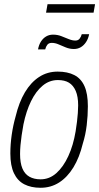

<svg xmlns="http://www.w3.org/2000/svg" viewBox="-20 -877 470 909"><path d="M172 12Q127 12 95 -4.5Q63 -21 46 -57Q29 -93 29 -150Q29 -194 35.5 -239Q42 -284 54 -326Q70 -393 98 -440Q126 -487 165 -512.5Q204 -538 253 -538Q300 -538 332 -521.5Q364 -505 380 -469Q396 -433 396 -374Q396 -330 390.5 -284Q385 -238 372 -197Q356 -131 327.5 -84.5Q299 -38 260 -13Q221 12 172 12ZM172 -28Q214 -28 247 -57.5Q280 -87 303.5 -138Q327 -189 338 -255Q342 -279 344.5 -300.5Q347 -322 348.5 -341.5Q350 -361 350 -378Q350 -420 338.5 -446.5Q327 -473 306.5 -485.5Q286 -498 254 -498Q214 -498 182 -471.5Q150 -445 127 -398Q104 -351 91 -288Q86 -261 82.5 -236.5Q79 -212 77 -190Q75 -168 75 -148Q75 -106 86 -79.5Q97 -53 119 -40.5Q141 -28 172 -28ZM160 -643Q164 -665 174 -680.5Q184 -696 198.5 -704.5Q213 -713 231 -713Q252 -713 270 -706Q288 -699 305 -692Q322 -685 337 -685Q350 -685 357 -694Q364 -703 367 -715H402Q398 -694 387.5 -678Q377 -662 362.5 -653.5Q348 -645 330 -645Q310 -645 291.5 -652.5Q273 -660 257 -667Q241 -674 225 -674Q211 -674 204 -665Q197 -656 194 -643ZM198 -817 205 -857H430L423 -817Z"/></svg>

Font: Archivo Condensed Thin
Style: Italic
Weight: 250
Width: 3
Italic angle: -10°
Designer: Hector Gatti
Foundry: Omnibus-Type
Version: Version 2.001